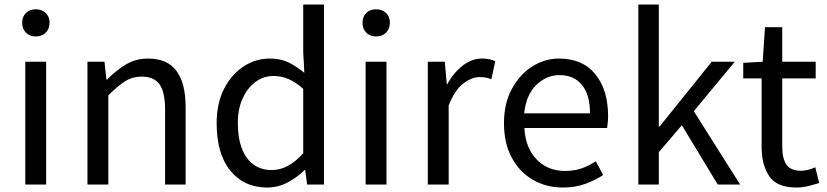

<svg xmlns="http://www.w3.org/2000/svg" viewBox="-20 -816 3657 849"><path d="M91.8 0V-543H184.1V0ZM138.2 -654.8Q110.8 -654.8 94.5 -671.6Q78.1 -688.5 78.1 -715.8Q78.1 -742.2 94.5 -758.5Q110.8 -774.9 138.2 -774.9Q165 -774.9 182.1 -758.5Q199.2 -742.2 199.2 -715.8Q199.2 -688.5 182.1 -671.6Q165 -654.8 138.2 -654.8Z M366.7 0V-543H441.9L450.7 -463.9H453.1Q491.2 -502.9 535.4 -530Q579.6 -557.1 634.8 -557.1Q720.2 -557.1 760.5 -502.2Q800.8 -447.3 800.8 -344.2V0H710V-332Q710 -408.7 685.5 -442.9Q661.1 -477.1 606.9 -477.1Q564.9 -477.1 532.2 -456.1Q499.5 -435.1 459 -394V0Z M1161.6 13.2Q1059.6 13.2 998.8 -61Q938 -135.3 938 -271Q938 -358.9 970.7 -423.1Q1003.4 -487.3 1057.1 -522.2Q1110.8 -557.1 1172.9 -557.1Q1220.7 -557.1 1255.1 -540.3Q1289.6 -523.4 1325.7 -494.1L1320.8 -586.9V-795.9H1412.6V0H1337.9L1329.6 -64H1326.7Q1295.4 -32.7 1252.9 -9.8Q1210.4 13.2 1161.6 13.2ZM1181.6 -64Q1254.4 -64 1320.8 -138.2V-422.9Q1287.1 -453.6 1254.9 -466.8Q1222.7 -480 1189 -480Q1145.5 -480 1109.9 -453.9Q1074.2 -427.7 1053 -380.9Q1031.7 -334 1031.7 -272Q1031.7 -173.8 1071 -118.9Q1110.4 -64 1181.6 -64Z M1596.7 0V-543H1689V0ZM1643.1 -654.8Q1615.7 -654.8 1599.4 -671.6Q1583 -688.5 1583 -715.8Q1583 -742.2 1599.4 -758.5Q1615.7 -774.9 1643.1 -774.9Q1669.9 -774.9 1687 -758.5Q1704.1 -742.2 1704.1 -715.8Q1704.1 -688.5 1687 -671.6Q1669.9 -654.8 1643.1 -654.8Z M1871.6 0V-543H1946.8L1955.6 -443.8H1958Q1986.3 -495.6 2026.6 -526.4Q2066.9 -557.1 2111.8 -557.1Q2147 -557.1 2169.9 -544.9L2152.8 -465.8Q2139.2 -470.7 2128.2 -472.9Q2117.2 -475.1 2099.6 -475.1Q2065.9 -475.1 2028.3 -446.5Q1990.7 -418 1963.9 -349.1V0Z M2468.8 13.2Q2396 13.2 2337.2 -20.5Q2278.3 -54.2 2243.4 -117.9Q2208.5 -181.6 2208.5 -271Q2208.5 -359.4 2243.7 -423.6Q2278.8 -487.8 2334.2 -522.5Q2389.6 -557.1 2451.7 -557.1Q2556.2 -557.1 2612.5 -487.8Q2668.9 -418.5 2668.9 -301.8Q2668.9 -287.1 2667.5 -273.9Q2666 -260.7 2664.6 -250H2298.8Q2303.2 -163.1 2352.3 -111.6Q2401.4 -60.1 2478.5 -60.1Q2518.6 -60.1 2551.3 -71.3Q2584 -82.5 2614.7 -103L2647 -42Q2611.3 -18.6 2567.4 -2.7Q2523.4 13.2 2468.8 13.2ZM2297.9 -314.9H2588.9Q2588.9 -397.5 2553.2 -440.7Q2517.6 -483.9 2453.6 -483.9Q2396 -483.9 2351.1 -439.9Q2306.2 -396 2297.9 -314.9Z M2802.7 0V-795.9H2893.1V-256.8H2897L3127 -543H3229L3047.9 -324.2L3252.9 0H3153.8L2995.1 -262.2L2893.1 -143.1V0Z M3502 13.2Q3415.5 13.2 3381.6 -36.6Q3347.7 -86.4 3347.7 -168V-469.2H3266.6V-538.1L3352.5 -543L3362.8 -695.8H3439V-543H3586.9V-469.2H3439V-165Q3439 -115.7 3457.3 -88.4Q3475.6 -61 3522.9 -61Q3537.6 -61 3554.4 -65.4Q3571.3 -69.8 3585 -76.2L3602.5 -6.8Q3579.6 0.5 3553.5 6.8Q3527.3 13.2 3502 13.2Z"/></svg>

Font: Source Han Sans CN
Style: Regular
Weight: 400
Designer: Ryoko NISHIZUKA  (kana, bopomofo & ideographs); Paul D. Hunt (Latin, Greek & Cyrillic); Sandoll Communications , Soo-you
Foundry: Adobe
Version: Version 2.004;hotconv 1.0.118;makeotfexe 2.5.65603